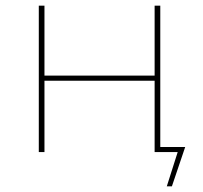

<svg xmlns="http://www.w3.org/2000/svg" viewBox="-20 -537 718 678"><path d="M610 -8 622 0H526V-18H634L587 121H569ZM117 -517H137V-270H526V-517H546V0H526V-252H137V0H117Z"/></svg>

Font: Montserrat
Style: Regular
Weight: 400
Designer: Julieta Ulanovsky
Foundry: Julieta Ulanovsky
Version: Version 8.000